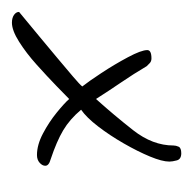

<svg xmlns="http://www.w3.org/2000/svg" viewBox="-21 -384 324 322"><g transform="rotate(-90 141.0 -223.0)"><path d="M45 -81Q35 -81 33 -88.5Q31 -96 31 -101Q31 -113 39.5 -133.5Q48 -154 61.5 -177.5Q75 -201 90 -220.5Q105 -240 118 -249Q102 -268 83.5 -279Q65 -290 35 -300Q24 -303 24 -309Q24 -314 29 -318.5Q34 -323 42 -323Q59 -323 78 -313Q97 -303 113 -290Q129 -277 136 -269Q142 -275 158 -290.5Q174 -306 193.5 -323.5Q213 -341 232 -353Q251 -365 264 -365Q272 -365 277 -361.5Q282 -358 282 -353Q282 -353 270.5 -343.5Q259 -334 241.5 -319.5Q224 -305 205.5 -289.5Q187 -274 173.5 -262.5Q160 -251 157 -247Q165 -237 179.5 -215Q194 -193 206 -170.5Q218 -148 218 -138Q218 -131 204 -131Q199 -131 196 -134Q193 -137 191 -139Q178 -161 164 -181.5Q150 -202 136 -224Q109 -194 83.5 -161.5Q58 -129 58 -94Q58 -90 56 -85.5Q54 -81 45 -81Z"/></g></svg>

Font: Oooh Baby
Style: Regular
Weight: 400
Designer: Robert E. Leuschke
Foundry: Robert E. Leuschke
Version: Version 1.011; ttfautohint (v1.8.3)